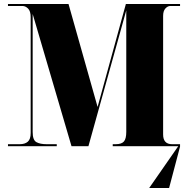

<svg xmlns="http://www.w3.org/2000/svg" viewBox="-20 -734 943 964"><path d="M20 0V-10H79Q105 -10 119.5 -22.5Q134 -35 134 -66V-648Q134 -678 121 -691Q108 -704 93 -704H20V-714H324L470 -197L612 -714H884V-704H835Q822 -704 810.5 -691.5Q799 -679 799 -654V-59Q799 -10 844 -10H884V0V2L829 210H729L875 0H546V-10H561Q590 -10 602 -23.5Q614 -37 614 -72V-682L424 0H339L144 -664V-71Q144 -31 162.5 -20.5Q181 -10 214 -10H265V0Z"/></svg>

Font: Noto Serif Display SemiCondensed Black
Style: Regular
Weight: 900
Width: 4
Designer: Monotype Design Team
Foundry: Monotype Imaging Inc.
Version: Version 2.009